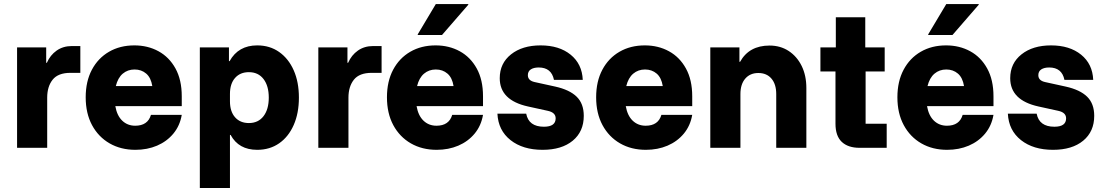

<svg xmlns="http://www.w3.org/2000/svg" viewBox="-20 -736 5498 956"><path d="M65 0V-500H210V-423.3H213.3Q230 -461.7 262.1 -484.2Q294.2 -506.7 337.5 -506.7H380V-373.3H330.8Q269.2 -373.3 242.1 -339.2Q215 -305 215 -250V0Z M654.2 10Q581.7 10 525.8 -22.1Q470 -54.2 438.3 -112.9Q406.7 -171.7 406.7 -251.7Q406.7 -330.8 437.5 -388.8Q468.3 -446.7 522.9 -478.3Q577.5 -510 649.2 -510Q715.8 -510 769.2 -480.8Q822.5 -451.7 853.8 -395Q885 -338.3 885 -256.7V-207.5H554.2Q562.5 -160 588.8 -135Q615 -110 653.3 -110Q715.8 -110 731.7 -164.2H885Q875.8 -110 843.3 -70.8Q810.8 -31.7 762.1 -10.8Q713.3 10 654.2 10ZM556.7 -307.5H738.3Q731.7 -349.2 707.9 -369.6Q684.2 -390 650 -390Q615.8 -390 591.2 -369.2Q566.7 -348.3 556.7 -307.5Z M975 200V-500H1120V-431.7H1123.3Q1166.7 -510 1260.8 -510Q1323.3 -510 1370 -477.1Q1416.7 -444.2 1442.5 -385.8Q1468.3 -327.5 1468.3 -250Q1468.3 -172.5 1442.5 -113.8Q1416.7 -55 1370 -22.5Q1323.3 10 1260.8 10Q1168.3 10 1128.3 -64.2H1125V200ZM1219.2 -123.3Q1265.8 -123.3 1292.1 -157.5Q1318.3 -191.7 1318.3 -250Q1318.3 -308.3 1292.1 -342.5Q1265.8 -376.7 1219.2 -376.7Q1175.8 -376.7 1150.4 -347.9Q1125 -319.2 1125 -268.3V-231.7Q1125 -180.8 1150.4 -152.1Q1175.8 -123.3 1219.2 -123.3Z M1565 0V-500H1710V-423.3H1713.3Q1730 -461.7 1762.1 -484.2Q1794.2 -506.7 1837.5 -506.7H1880V-373.3H1830.8Q1769.2 -373.3 1742.1 -339.2Q1715 -305 1715 -250V0Z M2154.2 10Q2081.7 10 2025.8 -22.1Q1970 -54.2 1938.3 -112.9Q1906.7 -171.7 1906.7 -251.7Q1906.7 -330.8 1937.5 -388.8Q1968.3 -446.7 2022.9 -478.3Q2077.5 -510 2149.2 -510Q2215.8 -510 2269.2 -480.8Q2322.5 -451.7 2353.8 -395Q2385 -338.3 2385 -256.7V-207.5H2054.2Q2062.5 -160 2088.8 -135Q2115 -110 2153.3 -110Q2215.8 -110 2231.7 -164.2H2385Q2375.8 -110 2343.3 -70.8Q2310.8 -31.7 2262.1 -10.8Q2213.3 10 2154.2 10ZM2056.7 -307.5H2238.3Q2231.7 -349.2 2207.9 -369.6Q2184.2 -390 2150 -390Q2115.8 -390 2091.2 -369.2Q2066.7 -348.3 2056.7 -307.5ZM2060 -561.7V-565L2150 -715.8H2311.7V-712.5L2180.8 -561.7Z M2681.7 10Q2583.3 10 2522.1 -38.3Q2460.8 -86.7 2456.7 -170H2600Q2612.5 -105 2688.3 -105Q2746.7 -105 2746.7 -146.7Q2746.7 -175.8 2707.5 -184.2L2609.2 -205.8Q2468.3 -236.7 2468.3 -346.7Q2468.3 -420.8 2524.6 -465.4Q2580.8 -510 2671.7 -510Q2764.2 -510 2821.2 -463.8Q2878.3 -417.5 2881.7 -338.3H2738.3Q2725.8 -400 2662.5 -400Q2637.5 -400 2622.9 -390.4Q2608.3 -380.8 2608.3 -361.7Q2608.3 -335 2641.7 -327.5L2744.2 -305Q2815.8 -289.2 2851.2 -254.6Q2886.7 -220 2886.7 -159.2Q2886.7 -80.8 2831.7 -35.4Q2776.7 10 2681.7 10Z M3195.8 10Q3123.3 10 3067.5 -22.1Q3011.7 -54.2 2980 -112.9Q2948.3 -171.7 2948.3 -251.7Q2948.3 -330.8 2979.2 -388.8Q3010 -446.7 3064.6 -478.3Q3119.2 -510 3190.8 -510Q3257.5 -510 3310.8 -480.8Q3364.2 -451.7 3395.4 -395Q3426.7 -338.3 3426.7 -256.7V-207.5H3095.8Q3104.2 -160 3130.4 -135Q3156.7 -110 3195 -110Q3257.5 -110 3273.3 -164.2H3426.7Q3417.5 -110 3385 -70.8Q3352.5 -31.7 3303.8 -10.8Q3255 10 3195.8 10ZM3098.3 -307.5H3280Q3273.3 -349.2 3249.6 -369.6Q3225.8 -390 3191.7 -390Q3157.5 -390 3132.9 -369.2Q3108.3 -348.3 3098.3 -307.5Z M3516.7 0V-500H3661.7V-428.3H3665Q3710 -509.2 3811.7 -509.2Q3865.8 -509.2 3907.1 -482.1Q3948.3 -455 3971.7 -407.5Q3995 -360 3995 -297.5V0H3845V-267.5Q3845 -316.7 3821.2 -344.6Q3797.5 -372.5 3755.8 -372.5Q3715 -372.5 3690.8 -344.6Q3666.7 -316.7 3666.7 -267.5V0Z M4260 0Q4202.5 0 4171.2 -29.6Q4140 -59.2 4140 -120V-380H4065V-500H4141.7V-650H4288.3V-500H4385V-380H4290V-120H4395V0Z M4695.8 10Q4623.3 10 4567.5 -22.1Q4511.7 -54.2 4480 -112.9Q4448.3 -171.7 4448.3 -251.7Q4448.3 -330.8 4479.2 -388.8Q4510 -446.7 4564.6 -478.3Q4619.2 -510 4690.8 -510Q4757.5 -510 4810.8 -480.8Q4864.2 -451.7 4895.4 -395Q4926.7 -338.3 4926.7 -256.7V-207.5H4595.8Q4604.2 -160 4630.4 -135Q4656.7 -110 4695 -110Q4757.5 -110 4773.3 -164.2H4926.7Q4917.5 -110 4885 -70.8Q4852.5 -31.7 4803.8 -10.8Q4755 10 4695.8 10ZM4598.3 -307.5H4780Q4773.3 -349.2 4749.6 -369.6Q4725.8 -390 4691.7 -390Q4657.5 -390 4632.9 -369.2Q4608.3 -348.3 4598.3 -307.5ZM4601.7 -561.7V-565L4691.7 -715.8H4853.3V-712.5L4722.5 -561.7Z M5223.3 10Q5125 10 5063.8 -38.3Q5002.5 -86.7 4998.3 -170H5141.7Q5154.2 -105 5230 -105Q5288.3 -105 5288.3 -146.7Q5288.3 -175.8 5249.2 -184.2L5150.8 -205.8Q5010 -236.7 5010 -346.7Q5010 -420.8 5066.3 -465.4Q5122.5 -510 5213.3 -510Q5305.8 -510 5362.9 -463.8Q5420 -417.5 5423.3 -338.3H5280Q5267.5 -400 5204.2 -400Q5179.2 -400 5164.6 -390.4Q5150 -380.8 5150 -361.7Q5150 -335 5183.3 -327.5L5285.8 -305Q5357.5 -289.2 5392.9 -254.6Q5428.3 -220 5428.3 -159.2Q5428.3 -80.8 5373.3 -35.4Q5318.3 10 5223.3 10Z"/></svg>

Font: Funnel Sans ExtraBold
Style: Regular
Weight: 800
Version: Version 1.000; Beta; Release 5; Build 24; ttfautohint (v1.8.